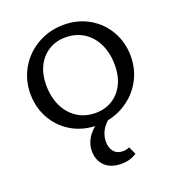

<svg xmlns="http://www.w3.org/2000/svg" viewBox="-165 -796 1117 1217"><g transform="rotate(-20 393.5 -188.0)"><path d="M400 124Q400 164 421 190.5Q442 217 483 217Q506 217 526 207L550 259Q505 289 448 289Q376 289 336 251Q296 213 296 147Q296 111 314 75Q332 39 370 7Q279 3 207 -41.5Q135 -86 94.5 -160.5Q54 -235 54 -324Q54 -420 100.5 -498Q147 -576 226.5 -620.5Q306 -665 401 -665Q496 -665 572 -621Q648 -577 691 -501Q734 -425 734 -333Q734 -250 698.5 -180Q663 -110 600 -63Q537 -16 459 0Q430 26 415 57.5Q400 89 400 124ZM403 -70Q467 -70 516 -100.5Q565 -131 592.5 -186Q620 -241 620 -313Q620 -394 590.5 -456Q561 -518 507.5 -552Q454 -586 384 -586Q320 -586 271 -555.5Q222 -525 194.5 -470.5Q167 -416 167 -344Q167 -263 196.5 -201Q226 -139 279.5 -104.5Q333 -70 403 -70Z"/></g></svg>

Font: Ysabeau Semibold
Style: Regular
Weight: 600
Designer: Christian Thalmann (Catharsis Fonts)
Version: Version 0.003